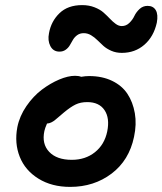

<svg xmlns="http://www.w3.org/2000/svg" viewBox="-20 -730 636 752"><path d="M212.9 -527.8Q188.5 -527.8 177.2 -549.6Q166 -571.3 171.9 -600.1Q180.2 -646.5 212.9 -678.2Q245.6 -710 301.8 -710Q328.6 -710 350.3 -701.4Q372.1 -692.9 385.5 -680.9Q398.9 -668.9 410.2 -657Q421.4 -645 433.1 -636.5Q444.8 -627.9 457 -627.9Q474.1 -627.9 486.8 -640.4Q499.5 -652.8 506.3 -667.5Q513.2 -682.1 526.4 -694.6Q539.6 -707 558.1 -707Q580.1 -707 590.1 -690.2Q600.1 -673.3 594.2 -641.1Q582 -586.4 545.4 -554.7Q508.8 -522.9 457 -522.9Q434.6 -522.9 416 -531Q397.5 -539.1 385 -550.3Q372.6 -561.5 361.3 -572.8Q350.1 -584 336.7 -592Q323.2 -600.1 308.1 -600.1Q293.5 -600.1 283 -592.8Q272.5 -585.4 266.1 -574.7Q259.8 -564 253.7 -553.2Q247.6 -542.5 237.3 -535.2Q227.1 -527.8 212.9 -527.8ZM254.9 2Q182.6 2 130.6 -30.3Q78.6 -62.5 57.4 -115.7Q36.1 -168.9 47.9 -231.9Q56.6 -275.4 83.5 -314.5Q110.4 -353.5 143.8 -378.7Q177.2 -403.8 211.9 -418.5Q246.6 -433.1 273.9 -433.1Q288.6 -433.1 297.9 -429.2Q314.5 -432.1 329.1 -432.1Q380.4 -432.1 419.2 -413.3Q458 -394.5 479.2 -362.3Q500.5 -330.1 508.1 -286.6Q515.6 -243.2 504.9 -193.8Q485.8 -102.1 417 -50Q348.1 2 254.9 2ZM153.8 -216.8Q143.1 -166.5 172.6 -135.3Q202.1 -104 261.2 -104Q314.5 -104 351.8 -133.8Q389.2 -163.6 399.9 -214.8Q410.6 -267.1 389.4 -298.6Q368.2 -330.1 321.8 -330.1Q295.4 -330.1 275.9 -320.6Q256.3 -311 231 -290Q222.7 -283.2 210.9 -272.9Q199.2 -262.7 193.8 -258.5Q188.5 -254.4 180.7 -250.5Q172.9 -246.6 164.1 -246.1Q155.8 -227.1 153.8 -216.8Z"/></svg>

Font: Shantell Sans Irregular Bouncy
Style: Italic
Weight: 500
Italic angle: -11.31°
Designer: Stephen Nixon, Anya Danilova, Shantell Martin
Foundry: Arrow Type
Version: Version 1.006;[9816181b4]